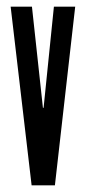

<svg xmlns="http://www.w3.org/2000/svg" viewBox="-20 -557 258 577"><path d="M75 0 12 -537H76L109 -233H111L142 -537H206L145 0Z"/></svg>

Font: Commune Nuit Debout
Style: Regular
Weight: 400
Designer: Sébastien Marchal
Foundry: Sébastien Marchal
Version: Version 1.003;PS 1.3;hotconv 1.0.88;makeotf.lib2.5.647800